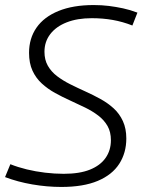

<svg xmlns="http://www.w3.org/2000/svg" viewBox="-30 -730 572 760"><path d="M514 -680 494 -629Q456 -644 416.5 -651Q377 -658 333 -658Q276 -658 234 -641.5Q192 -625 169 -595Q146 -565 146 -525Q146 -493 159.5 -469.5Q173 -446 196 -428.5Q219 -411 248 -396.5Q277 -382 308 -368Q339 -354 368 -338Q397 -322 420 -301Q443 -280 456.5 -250.5Q470 -221 470 -182Q470 -125 442 -81.5Q414 -38 357 -14Q300 10 213 10Q156 10 98 0Q40 -10 -10 -29L11 -80Q41 -68 76 -59.5Q111 -51 148.5 -46.5Q186 -42 222 -42Q285 -42 326 -58.5Q367 -75 388 -105Q409 -135 409 -175Q409 -208 395.5 -231.5Q382 -255 359 -272.5Q336 -290 307.5 -304Q279 -318 248 -332Q217 -346 188 -362Q159 -378 135.5 -399.5Q112 -421 98.5 -450.5Q85 -480 85 -521Q85 -578 114.5 -620.5Q144 -663 201.5 -686.5Q259 -710 341 -710Q373 -710 401 -706.5Q429 -703 457 -697Q485 -691 514 -680Z"/></svg>

Font: Georama ExtraCondensed Thin Light
Style: Italic
Weight: 300
Italic angle: -9°
Version: Version 1.001